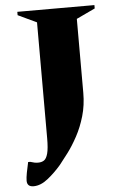

<svg xmlns="http://www.w3.org/2000/svg" viewBox="-57 -700 573 913"><g transform="rotate(-5 229.5 -243.5)"><path d="M66 173Q35 173 35 144Q35 130 39.5 106Q44 82 50 56H60Q73 60 80.5 61.5Q88 63 98 63Q114 63 125.5 55.5Q137 48 143.5 24Q150 0 150 -49V-602L61 -644V-660H429V-644L340 -602V-249Q340 -190 325 -138.5Q310 -87 287 -44.5Q264 -2 240 30Q216 62 199 83Q169 118 134.5 145.5Q100 173 66 173Z"/></g></svg>

Font: Spectral SC ExtraBold
Style: Regular
Weight: 800
Designer: Jean-Baptiste Levee
Foundry: Production Type
Version: Version 2.001